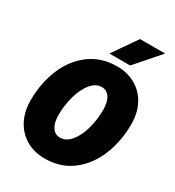

<svg xmlns="http://www.w3.org/2000/svg" viewBox="-219 -1055 1088 1194"><g transform="rotate(30 325.0 -458.0)"><path d="M32 -259Q32 -380 74 -483Q116 -586 198 -648Q280 -710 394 -710Q469 -710 526.5 -677Q584 -644 616.5 -583.5Q649 -523 649 -441Q649 -320 607 -216.5Q565 -113 483.5 -50.5Q402 12 288 12Q213 12 155 -21.5Q97 -55 64.5 -116.5Q32 -178 32 -259ZM305 -148Q349 -148 383 -189.5Q417 -231 435 -296.5Q453 -362 453 -432Q453 -489 432 -520Q411 -551 376 -551Q332 -551 298.5 -509.5Q265 -468 246.5 -402.5Q228 -337 228 -267Q228 -210 249 -179Q270 -148 305 -148ZM431 -928H611L460 -755H311Z"/></g></svg>

Font: Azeret Mono ExtraBold
Style: Italic
Weight: 800
Italic angle: -12°
Designer: Martin Vácha
Foundry: Displaay
Version: Version 1.000; Glyphs 3.0.3, build 3074